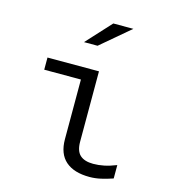

<svg xmlns="http://www.w3.org/2000/svg" viewBox="-110 -816 819 915"><g transform="rotate(15 300.0 -358.0)"><path d="M415 10Q338 10 297 -26Q256 -62 256 -134V-428H75V-488H329V-141Q329 -95 351 -75Q373 -55 416 -55Q442 -55 469 -60.5Q496 -66 529 -79V-13Q500 -3 471.5 3.5Q443 10 415 10ZM224 -604 336 -726H435L291 -604Z"/></g></svg>

Font: Red Hat Mono
Style: Regular
Weight: 300
Monospace: yes
Designer: Pentagram, MCKL
Foundry: Pentagram, MCKL
Version: Version 1.023